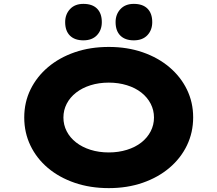

<svg xmlns="http://www.w3.org/2000/svg" viewBox="-20 -960 1121 990"><path d="M541 10Q445 10 365 -17.5Q285 -45 227 -94Q169 -143 137 -209.5Q105 -276 105 -354Q105 -433 137.5 -499Q170 -565 228 -614Q286 -663 365.5 -690.5Q445 -718 541 -718Q636 -718 715.5 -690.5Q795 -663 853.5 -613.5Q912 -564 944 -498Q976 -432 976 -355Q976 -277 944 -210.5Q912 -144 853.5 -94.5Q795 -45 715.5 -17.5Q636 10 541 10ZM541 -174Q591 -174 634.5 -187.5Q678 -201 709 -225.5Q740 -250 757 -283Q774 -316 774 -354Q774 -392 757 -425Q740 -458 709 -482.5Q678 -507 634.5 -520.5Q591 -534 541 -534Q490 -534 447 -520.5Q404 -507 372.5 -482.5Q341 -458 324 -425Q307 -392 307 -354Q307 -316 324 -283Q341 -250 372.5 -225.5Q404 -201 447 -187.5Q490 -174 541 -174ZM670 -752Q625 -752 600.5 -776.5Q576 -801 576 -846Q576 -886 601 -913Q626 -940 670 -940Q716 -940 740.5 -915.5Q765 -891 765 -846Q765 -805 740 -778.5Q715 -752 670 -752ZM410 -752Q365 -752 340.5 -776.5Q316 -801 316 -846Q316 -886 341 -913Q366 -940 410 -940Q456 -940 480.5 -915.5Q505 -891 505 -846Q505 -805 480 -778.5Q455 -752 410 -752Z"/></svg>

Font: Lexend Tera ExtraBold
Style: Regular
Weight: 800
Designer: Bonnie Shaver-Troup, Thomas Jockin
Foundry: Lexend
Version: Version 1.007